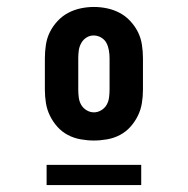

<svg xmlns="http://www.w3.org/2000/svg" viewBox="-20 -721 540 552"><path d="M250 -317Q231 -317 211.5 -320.5Q192 -324 175 -333Q158 -342 145 -356.5Q132 -371 123.5 -388.5Q115 -406 112 -425Q109 -444 109 -463V-554Q109 -573 112 -592.5Q115 -612 123.5 -629Q132 -646 145.5 -660.5Q159 -675 176 -684Q193 -693 212 -697Q231 -701 250 -701Q269 -701 288 -697Q307 -693 324 -684Q341 -675 354.5 -660.5Q368 -646 376.5 -629Q385 -612 388 -592.5Q391 -573 391 -554V-463Q391 -444 388 -425Q385 -406 376.5 -388.5Q368 -371 355 -356.5Q342 -342 325 -333Q308 -324 288.5 -320.5Q269 -317 250 -317ZM250 -398Q261 -398 271 -404Q281 -410 286.5 -419.5Q292 -429 293.5 -440.5Q295 -452 295 -463V-554Q295 -565 293 -576.5Q291 -588 286 -597.5Q281 -607 271 -613Q261 -619 249 -619Q238 -619 228.5 -613Q219 -607 213.5 -597Q208 -587 206.5 -576Q205 -565 205 -554V-463Q205 -452 206.5 -440.5Q208 -429 213.5 -419.5Q219 -410 229 -404Q239 -398 250 -398ZM114 -189V-247H386V-189Z"/></svg>

Font: iosevka_custom_sans_ss08 Heavy
Style: Regular
Weight: 900
Designer: Belleve Invis
Foundry: Belleve Invis
Version: Version 10.3.0; ttfautohint (v1.8.3)